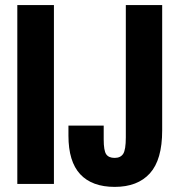

<svg xmlns="http://www.w3.org/2000/svg" viewBox="-20 -731 712 763"><path d="M48.8 0H194.3V-710.9H48.8ZM252 -191.9Q252 -88.9 298.8 -38.6Q345.7 11.7 436 11.7Q526.9 11.7 575.7 -42.2Q624.5 -96.2 624.5 -212.4V-710.9H480V-185.1Q480 -135.7 469.5 -119.6Q459 -103.5 435.5 -103.5Q412.1 -103.5 402.1 -117.9Q392.1 -132.3 392.1 -177.2V-231.9H252Z"/></svg>

Font: Roboto Flex
Style: wght 700 wdth 25 opsz 34 GRAD 0.00 slnt 0.00 XTRA 468 XOPQ 96 YOPQ 79 YTLC 514 YTUC 712 YTAS 750 YTDE -203.00 YTFI 738
Weight: 700
Width: 1
Designer: Berlow after Robertson
Foundry: Google
Version: Version 3.100